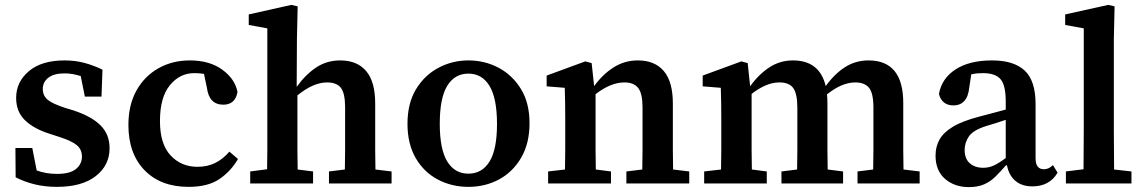

<svg xmlns="http://www.w3.org/2000/svg" viewBox="-20 -750 4676 785"><path d="M213 14Q163 14 121 3.5Q79 -7 44 -25L43 -145H112L130 -53Q169 -39 213 -39Q266 -39 290.5 -59Q315 -79 315 -110Q315 -139 294 -156.5Q273 -174 223 -190L183 -203Q119 -223 82.5 -258Q46 -293 46 -350Q46 -415 98 -459Q150 -503 244 -503Q288 -503 326.5 -492.5Q365 -482 399 -465L395 -355H327L310 -439Q294 -444 278 -447Q262 -450 244 -450Q201 -450 178 -432.5Q155 -415 155 -386Q155 -359 174.5 -342.5Q194 -326 246 -309L279 -299Q355 -274 391.5 -237Q428 -200 428 -144Q428 -74 371.5 -30Q315 14 213 14Z M751 14Q637 14 571 -54Q505 -122 505 -239Q505 -321 538 -380Q571 -439 628 -471Q685 -503 756 -503Q837 -503 889 -465Q941 -427 951 -374Q942 -322 893 -322Q835 -322 826 -391L814 -448Q795 -451 774 -451Q715 -451 674.5 -401.5Q634 -352 634 -255Q634 -161 677.5 -114.5Q721 -68 787 -68Q828 -68 859.5 -83.5Q891 -99 918 -130L953 -100Q925 -51 878 -18.5Q831 14 751 14Z M1003 0V-49L1072 -58Q1073 -96 1073 -137.5Q1073 -179 1073 -213V-634L997 -648V-691L1171 -730L1197 -724L1194 -589L1193 -396H1194Q1229 -445 1272.5 -474Q1316 -503 1371 -503Q1440 -503 1477 -459.5Q1514 -416 1514 -327V-213Q1514 -178 1514 -136.5Q1514 -95 1515 -57L1581 -49V0H1325V-49L1390 -57Q1391 -95 1391 -136.5Q1391 -178 1391 -213V-311Q1391 -368 1374 -390.5Q1357 -413 1317 -413Q1261 -413 1196 -360V-213Q1196 -179 1196 -137Q1196 -95 1197 -57L1260 -49V0Z M1895 14Q1827 14 1770 -16Q1713 -46 1679.5 -104Q1646 -162 1646 -244Q1646 -327 1680.5 -384.5Q1715 -442 1772 -472.5Q1829 -503 1895 -503Q1962 -503 2018.5 -473Q2075 -443 2110 -386Q2145 -329 2145 -246Q2145 -164 2111 -105.5Q2077 -47 2020.5 -16.5Q1964 14 1895 14ZM1895 -40Q1951 -40 1981.5 -89.5Q2012 -139 2012 -243Q2012 -348 1981.5 -398.5Q1951 -449 1895 -449Q1839 -449 1808.5 -399Q1778 -349 1778 -244Q1778 -140 1808.5 -90Q1839 -40 1895 -40Z M2221 0V-49L2290 -57Q2291 -95 2291 -137Q2291 -179 2291 -213V-267Q2291 -305 2290.5 -332.5Q2290 -360 2289 -391L2215 -397V-441L2373 -499L2399 -492L2409 -399H2410Q2445 -447 2489.5 -475Q2534 -503 2588 -503Q2657 -503 2694 -459.5Q2731 -416 2731 -327V-213Q2731 -178 2731 -136.5Q2731 -95 2732 -57L2798 -49V0H2541V-49L2606 -57Q2607 -95 2607 -136.5Q2607 -178 2607 -213V-311Q2607 -367 2589.5 -390Q2572 -413 2533 -413Q2477 -413 2415 -365V-213Q2415 -179 2415 -137Q2415 -95 2416 -57L2478 -49V0Z M2859 0V-49L2928 -57Q2929 -95 2929 -137Q2929 -179 2929 -213V-267Q2929 -305 2928.5 -332.5Q2928 -360 2927 -391L2853 -397V-441L3011 -499L3037 -492L3047 -397Q3080 -444 3124 -473.5Q3168 -503 3222 -503Q3331 -503 3356 -398Q3392 -448 3435 -475.5Q3478 -503 3531 -503Q3673 -503 3673 -329V-213Q3673 -178 3673 -136.5Q3673 -95 3674 -57L3740 -49V0H3486V-49L3550 -57Q3551 -95 3551 -136.5Q3551 -178 3551 -213V-310Q3551 -369 3533 -391Q3515 -413 3477 -413Q3422 -413 3361 -364Q3362 -356 3362.5 -346.5Q3363 -337 3363 -327V-213Q3363 -178 3363 -136.5Q3363 -95 3364 -57L3427 -49V0H3175V-49L3239 -57Q3240 -95 3240 -136.5Q3240 -178 3240 -213V-309Q3240 -366 3223.5 -389.5Q3207 -413 3167 -413Q3138 -413 3109.5 -400.5Q3081 -388 3053 -366V-213Q3053 -179 3053 -137Q3053 -95 3054 -57L3115 -49V0Z M4201 12Q4158 12 4131.5 -10.5Q4105 -33 4097 -74H4093Q4071 -49 4050.5 -28.5Q4030 -8 4004 3.5Q3978 15 3941 15Q3883 15 3844 -18.5Q3805 -52 3805 -114Q3805 -150 3821 -179Q3837 -208 3875.5 -231.5Q3914 -255 3983 -273Q4011 -280 4038 -287.5Q4065 -295 4092 -302V-335Q4092 -402 4070.5 -426.5Q4049 -451 3999 -451Q3987 -451 3975.5 -450Q3964 -449 3951 -446L3943 -393Q3939 -354 3922 -336.5Q3905 -319 3879 -319Q3854 -319 3839 -331.5Q3824 -344 3819 -366Q3830 -429 3886.5 -466Q3943 -503 4036 -503Q4125 -503 4169.5 -461.5Q4214 -420 4214 -324V-104Q4214 -79 4223 -68.5Q4232 -58 4248 -58Q4268 -58 4285 -75L4304 -44Q4271 12 4201 12ZM3924 -137Q3924 -101 3945 -82.5Q3966 -64 4000 -64Q4023 -64 4043.5 -73.5Q4064 -83 4092 -104V-260Q4072 -253 4052.5 -247Q4033 -241 4013 -235Q3959 -218 3941.5 -192.5Q3924 -167 3924 -137Z M4338 0V-49L4410 -58Q4410 -96 4410.5 -135Q4411 -174 4411 -213V-634L4335 -648V-691L4511 -730L4537 -724L4534 -589V-213Q4534 -174 4534.5 -135Q4535 -96 4535 -57L4606 -49V0Z"/></svg>

Font: Source Serif 4 SmText Semibold
Style: Regular
Weight: 600
Designer: Frank Grießhammer
Foundry: Adobe
Version: Version 4.005;hotconv 1.1.0;makeotfexe 2.6.0